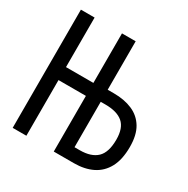

<svg xmlns="http://www.w3.org/2000/svg" viewBox="-151 -789 902 923"><g transform="rotate(30 300.0 -328.0)"><path d="M39 0V-656H115V-381H279V-309H115V0ZM267 0V-656H343V-387H378Q436 -387 480 -368Q524 -349 548.5 -308.5Q573 -268 573 -202Q573 -132 549 -87.5Q525 -43 481.5 -21.5Q438 0 379 0ZM343 -68H372Q435 -68 467 -98.5Q499 -129 499 -200Q499 -264 466.5 -292Q434 -320 369 -320H343Z"/></g></svg>

Font: Source Code Pro ExtraLight
Style: Regular
Weight: 200
Monospace: yes
Designer: Paul D. Hunt, Teo Tuominen
Foundry: Adobe
Version: Version 1.026;hotconv 1.1.0;makeotfexe 2.6.0